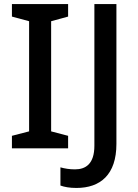

<svg xmlns="http://www.w3.org/2000/svg" viewBox="-20 -734 684 950"><path d="M317 0V-62L233 -84V-629L317 -652V-714H39V-652L124 -629V-84L39 -62V0ZM358 196C477 196 556 130 556 -22V-714H447V-13C447 77 404 104 351 104C324 104 300 100 279 94V184C298 191 324 196 358 196Z"/></svg>

Font: Noto Sans Cherokee Medium
Style: Regular
Weight: 500
Designer: Monotype Design Team
Foundry: Monotype Imaging Inc.
Version: Version 2.001